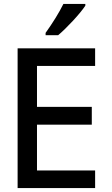

<svg xmlns="http://www.w3.org/2000/svg" viewBox="-20 -961 570 981"><path d="M213 -793V-781H277C321 -818 390 -892 416 -932V-941H304C282 -896 248 -842 213 -793ZM70 0H466V-90H169V-324H449V-415H169V-624H466V-714H70Z"/></svg>

Font: Noto Sans Mono Condensed Medium
Style: Regular
Weight: 500
Width: 3
Designer: Monotype Design Team
Foundry: Monotype Imaging Inc.
Version: Version 2.014